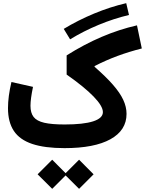

<svg xmlns="http://www.w3.org/2000/svg" viewBox="-20 -942 922 1221"><path d="M390.1 166.5 482.9 258.8 575.2 166.5 482.9 73.7ZM219.2 166.5 312 258.8 404.3 166.5 312 73.7ZM782.7 -921.9Q679.7 -897.9 578.1 -855.7Q476.6 -813.5 385.3 -758.3L425.8 -691.9Q511.2 -744.1 607.9 -784.2Q704.6 -824.2 800.3 -846.7ZM52.7 -420.4Q30.8 -328.1 30.8 -254.4Q30.8 -165.5 68.1 -109.4Q105.5 -53.2 185.1 -26.6Q264.6 0 390.1 0Q580.1 0 682.4 -56.6Q784.7 -113.3 784.7 -217.8Q784.7 -262.2 763.9 -306.9Q743.2 -351.6 698.5 -402.8Q653.8 -454.1 581.5 -517.1V-522Q655.3 -559.6 728 -586.4Q800.8 -613.3 881.8 -633.8L851.1 -780.8Q737.3 -754.9 626.5 -707.5Q515.6 -660.2 403.8 -589.8V-467.8Q516.1 -389.2 575.2 -328.1Q634.3 -267.1 634.3 -229Q634.3 -190.4 572.5 -170.4Q510.7 -150.4 391.1 -150.4Q308.6 -150.4 261.2 -161.4Q213.9 -172.4 193.8 -198.2Q173.8 -224.1 173.8 -269Q173.8 -313 189.9 -389.6Z"/></svg>

Font: Estedad-FD-VF Thin
Style: Regular
Weight: 100
Designer: Amin Abedi
Version: Version 5.0